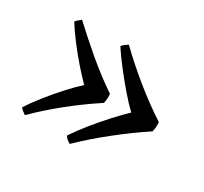

<svg xmlns="http://www.w3.org/2000/svg" viewBox="-88 -552 652 613"><g transform="rotate(30 238.5 -245.5)"><path d="M345 -246Q324 -266 299 -295Q274 -324 250 -355Q226 -386 209 -412Q212 -417 218 -421.5Q224 -426 230 -430Q274 -387 328 -343Q382 -299 436 -264Q437 -261 437 -258Q437 -255 437 -252Q437 -240 434 -228Q378 -191 323 -147Q268 -103 225 -61Q218 -65 212.5 -69.5Q207 -74 204 -80Q222 -107 246.5 -137.5Q271 -168 297.5 -197Q324 -226 345 -246ZM171 -247Q151 -267 127 -294.5Q103 -322 80.5 -351.5Q58 -381 42 -407Q49 -415 61 -424Q105 -383 154.5 -341Q204 -299 256 -264Q257 -261 257 -258Q257 -255 257 -252Q257 -241 254 -229Q199 -193 147.5 -151.5Q96 -110 55 -69Q49 -73 43.5 -77.5Q38 -82 35 -86Q52 -113 76 -143Q100 -173 125 -200.5Q150 -228 171 -247Z"/></g></svg>

Font: Tiro Kannada
Style: Regular
Weight: 400
Designer: Kannada: John Hudson & Fiona Ross. Latin: John Hudson.
Foundry: Tiro Typeworks Ltd.
Version: Version 1.52